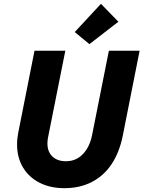

<svg xmlns="http://www.w3.org/2000/svg" viewBox="-20 -988 759 1016"><path d="M70.3 -223.1Q70.3 -254.9 76.7 -286.6L162.6 -719.7H325.7L233.9 -259.3Q231 -243.2 231 -228.5Q231 -185.1 257.3 -159.9Q283.7 -134.8 328.6 -134.8Q382.3 -134.8 418.5 -172.4Q454.6 -210 467.3 -273.4L556.2 -719.7H718.8L629.4 -268.6Q611.8 -181.6 570.6 -119.6Q529.3 -57.6 465.8 -24.9Q402.3 7.8 320.3 7.8Q246.1 7.8 189.5 -21Q132.8 -49.8 101.6 -102.1Q70.3 -154.3 70.3 -223.1ZM375.5 -818.4 514.2 -967.8 606.4 -873 453.1 -754.4Z"/></svg>

Font: Reddit Sans Fudge ExBold Italic
Style: Regular
Weight: 800
Italic angle: -11.25°
Designer: Stephen Hutchings
Version: Version 1.013